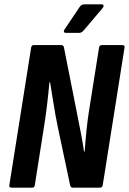

<svg xmlns="http://www.w3.org/2000/svg" viewBox="-20 -862 593 882"><path d="M34 0Q20 0 23 -12L123 -643Q125 -655 135 -655H261Q272 -655 274 -643L336 -330Q344 -290 352 -248.5Q360 -207 366 -166H369Q372 -211 377.5 -264.5Q383 -318 390 -360L435 -643Q437 -655 448 -655H541Q555 -655 552 -643L452 -12Q450 0 439 0H314Q304 0 302 -12L246 -276Q234 -334 225.5 -389Q217 -444 210 -484H207Q203 -438 196.5 -383Q190 -328 182 -279L140 -12Q139 0 128 0ZM282 -711Q276 -711 274 -715.5Q272 -720 276 -726L346 -830Q354 -842 366 -842H448Q454 -842 455.5 -837Q457 -832 453 -827L366 -724Q360 -717 355 -714Q350 -711 343 -711Z"/></svg>

Font: Sofia Sans Condensed ExtraBold
Style: Italic
Weight: 800
Italic angle: -9°
Version: Version 4.100